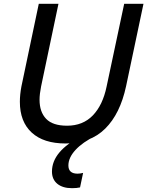

<svg xmlns="http://www.w3.org/2000/svg" viewBox="-20 -735 771 1005"><path d="M92 -282 183 -715H286L195 -282Q187 -242 187 -213Q187 -149 221.5 -113Q256 -77 331 -77Q414 -77 466 -131Q518 -185 538 -282L630 -715H731L640 -284Q609 -139 530.5 -61.5Q452 16 323 16Q208 16 146 -41Q84 -98 84 -202Q84 -221 86 -241Q88 -261 92 -282ZM415 170 399 246Q382 250 357 250Q308 250 280 227Q252 204 252 163Q252 56 408 -23H479Q413 9 375.5 49.5Q338 90 338 131Q338 174 386 174Q392 174 400 173Q408 172 415 170Z"/></svg>

Font: Wix Madefor Text Medium
Style: Italic
Weight: 500
Italic angle: -12°
Designer: Dalton Maag Ltd
Foundry: Dalton Maag Ltd
Version: Version 3.100